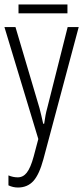

<svg xmlns="http://www.w3.org/2000/svg" viewBox="-20 -836 375 866"><path d="M63.5 -815.9H284.2V-775.9H63.5ZM152.8 -209 0 -713.9H49.8L158.2 -348.1Q165.5 -320.3 174.8 -277.8H179.2Q185.1 -321.3 192.9 -348.1L285.2 -713.9H335L175.8 -118.2Q157.2 -49.3 130.9 -20Q104 9.8 61 9.8Q38.6 9.8 18.1 0V-44.9Q39.1 -36.1 60.1 -36.1Q84.5 -36.1 101.1 -57.6Q118.2 -79.6 131.8 -129.9Z"/></svg>

Font: Germano
Style: Regular
Weight: 300
Width: 3
Foundry: Ascender Corporation
Version: Version 1.10; ttfautohint (v1.5)